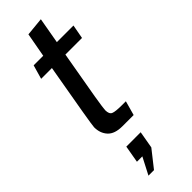

<svg xmlns="http://www.w3.org/2000/svg" viewBox="-293 -633 907 907"><g transform="rotate(-45 160.5 -179.0)"><path d="M50 -81Q50 -98 107 -420H35L55 -490H119L141 -611L233 -620L210 -490H321L308 -420H197Q167 -252 155.5 -182Q144 -112 144 -101Q144 -75 158.5 -68.5Q173 -62 219 -62H243L223 10H148Q97 10 73.5 -15.5Q50 -41 50 -81ZM70 262 114 177H78L93 91H189L174 177L107 262Z"/></g></svg>

Font: Cabin
Style: Italic
Weight: 400
Italic angle: -7°
Designer: Pablo Impallari
Foundry: Pablo Impallari. http://www.impallari.com Igino Marini. http://www.ikern.com
Version: Version 2.200